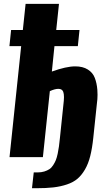

<svg xmlns="http://www.w3.org/2000/svg" viewBox="-20 -830 564 1014"><path d="M148.9 164.1H170.4C205.9 164.1 236.4 162.6 262 159.7C287.5 156.7 311.4 151.5 333.7 144C356 136.6 374.5 126.5 389.2 114C403.8 101.5 417 85.2 428.7 65.2C440.4 45.2 449.7 21.6 456.5 -5.6C463.4 -32.8 468.8 -65.1 472.7 -102.5L491.7 -282.7C494 -298.3 495.1 -313.8 495.1 -329.1C495.1 -338.2 494.8 -347.2 494.1 -356C492.2 -379.7 487.6 -400.7 480.5 -418.9C473.6 -437.2 461.4 -451.8 443.8 -462.9C426.3 -474 404.1 -479.5 377.4 -479.5C345.5 -479.5 304.4 -470.4 253.9 -452.1L267.6 -586.4H391.1L399.9 -671.4H276.9L291.5 -809.6H115.2L100.6 -671.4H38.6L29.8 -586.4H91.8L30.3 0H206.5L243.2 -348.6C261.1 -356.8 276 -360.8 288.1 -360.8C301.4 -360.8 310.1 -355.6 314 -345.2C316.6 -338.1 317.9 -328.6 317.9 -316.9C317.9 -311 317.5 -304.5 316.9 -297.4L296.4 -100.6C294.4 -82.7 292.7 -68 291.3 -56.6C289.8 -45.2 287.6 -32.6 284.7 -18.6C281.7 -4.6 278.5 6.8 274.9 15.6C271.3 24.4 266.6 33.4 260.7 42.5C254.9 51.6 248.2 58.6 240.7 63.5C233.2 68.4 224.3 72.4 213.9 75.7C203.5 78.9 191.6 80.6 178.2 80.6H158.2Z"/></svg>

Font: Oswald
Style: Heavy
Weight: 800
Designer: Vernon Adams
Foundry: Vernon Adams
Version: 3.0; ttfautohint (v0.95.6-bc232) -l 8 -r 50 -G 200 -x 0 -w "